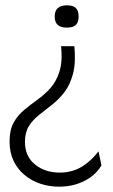

<svg xmlns="http://www.w3.org/2000/svg" viewBox="-20 -543 425 723"><path d="M260 -369Q266 -307 255 -265.5Q244 -224 223 -196.5Q202 -169 176.5 -149Q151 -129 127.5 -110.5Q104 -92 89 -68.5Q74 -45 74 -9Q74 46 112 76.5Q150 107 205 107Q231 107 255.5 99.5Q280 92 304 74Q328 56 351 27L362 80Q345 108 319.5 125.5Q294 143 264.5 151.5Q235 160 203 160Q166 160 132.5 149Q99 138 72.5 116Q46 94 31 62.5Q16 31 16 -11Q16 -54 31.5 -81.5Q47 -109 71 -129Q95 -149 121.5 -168Q148 -187 170 -211.5Q192 -236 204 -274Q216 -312 210 -369ZM232 -523Q255 -523 265.5 -513Q276 -503 276 -481Q276 -459 265.5 -449Q255 -439 232 -439Q209 -439 197.5 -449Q186 -459 186 -481Q186 -523 232 -523Z"/></svg>

Font: Bricolage Grotesque ExtraLight
Style: Regular
Weight: 250
Designer: Mathieu Triay
Foundry: Atelier Triay
Version: Version 1.000;gftools[0.9.30]